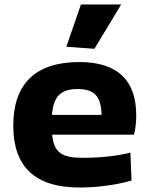

<svg xmlns="http://www.w3.org/2000/svg" viewBox="-20 -825 664 854"><path d="M275 -617 340 -805H519L400 -608ZM333 9Q39 9 39 -266Q39 -406 113 -477.5Q187 -549 333 -549Q459 -549 522.5 -489.5Q586 -430 586 -312Q586 -289 583.5 -267Q581 -245 576 -226H212Q215 -195 224 -175Q233 -155 249.5 -143.5Q266 -132 290.5 -127.5Q315 -123 351 -123Q376 -123 404.5 -124.5Q433 -126 461 -129Q489 -132 514.5 -136.5Q540 -141 560 -146L565 -22Q513 -7 453 1Q393 9 333 9ZM325 -429Q269 -429 242.5 -402.5Q216 -376 211 -314H432Q430 -377 405.5 -403Q381 -429 325 -429Z"/></svg>

Font: Encode Sans Wide
Style: Bold
Weight: 700
Designer: Pablo Impallari, Andres Torresi
Foundry: Pablo Impallari, Andres Torresi
Version: Version 1.000; ttfautohint (v1.00) -l 8 -r 50 -G 200 -x 14 -